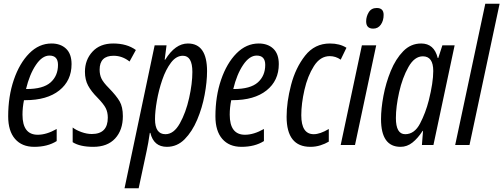

<svg xmlns="http://www.w3.org/2000/svg" viewBox="-20 -780 2708 1033"><path d="M164 10Q236 10 285 -21V-86Q230 -55 183 -55Q101 -55 101 -163Q101 -201 109 -241H116Q233 -241 299 -293.5Q365 -346 365 -435Q365 -490 335.5 -518Q306 -546 257 -546Q190 -546 137.5 -493Q85 -440 54.5 -351Q24 -262 24 -154Q24 -75 61 -32.5Q98 10 164 10ZM120 -301Q139 -380 173 -430.5Q207 -481 246 -481Q292 -481 292 -431Q292 -372 252 -336.5Q212 -301 123 -301Z M482 10Q558 10 599.5 -35Q641 -80 641 -155Q641 -205 623.5 -235Q606 -265 566 -306Q536 -336 526 -357Q516 -378 516 -405Q516 -480 591 -480Q638 -480 677 -449L711 -511Q663 -546 589 -546Q518 -546 477.5 -502Q437 -458 437 -394Q437 -351 454 -319.5Q471 -288 504 -255Q538 -220 549 -198Q560 -176 560 -147Q560 -59 474 -59Q447 -59 418 -69.5Q389 -80 371 -94V-15Q410 10 482 10Z M650 233H726L769 32Q778 -9 786 -65H789Q807 10 878 10Q933 10 973.5 -31Q1014 -72 1041 -136Q1068 -200 1081 -270Q1094 -340 1094 -397Q1094 -546 991 -546Q923 -546 869 -459H866L876 -536H812ZM870 -58Q814 -58 814 -139Q814 -180 824 -237.5Q834 -295 853 -350.5Q872 -406 900 -443Q928 -480 964 -480Q1015 -480 1015 -393Q1015 -331 997.5 -252.5Q980 -174 947.5 -116Q915 -58 870 -58Z M1279 10Q1351 10 1400 -21V-86Q1345 -55 1298 -55Q1216 -55 1216 -163Q1216 -201 1224 -241H1231Q1348 -241 1414 -293.5Q1480 -346 1480 -435Q1480 -490 1450.5 -518Q1421 -546 1372 -546Q1305 -546 1252.5 -493Q1200 -440 1169.5 -351Q1139 -262 1139 -154Q1139 -75 1176 -32.5Q1213 10 1279 10ZM1235 -301Q1254 -380 1288 -430.5Q1322 -481 1361 -481Q1407 -481 1407 -431Q1407 -372 1367 -336.5Q1327 -301 1238 -301Z M1650 10Q1678 10 1703.5 2Q1729 -6 1749 -18V-86Q1702 -58 1668 -58Q1601 -58 1601 -160Q1601 -222 1618 -296.5Q1635 -371 1669 -424.5Q1703 -478 1754 -478Q1786 -478 1813 -459L1844 -523Q1808 -546 1755 -546Q1673 -546 1621.5 -480.5Q1570 -415 1546 -323Q1522 -231 1522 -152Q1522 10 1650 10Z M1988 -626Q2014 -626 2029 -647.5Q2044 -669 2044 -700Q2044 -737 2007 -737Q1978 -737 1964 -714Q1950 -691 1950 -665Q1950 -626 1988 -626ZM1813 0H1890L2004 -536H1927Z M2135 10Q2170 10 2199 -13Q2228 -36 2254 -76H2256L2250 0H2312L2426 -536H2360L2338 -468H2335Q2316 -546 2246 -546Q2190 -546 2149.5 -504.5Q2109 -463 2082.5 -398.5Q2056 -334 2043 -264.5Q2030 -195 2030 -139Q2030 10 2135 10ZM2160 -58Q2110 -58 2110 -145Q2110 -206 2127.5 -284Q2145 -362 2177.5 -419.5Q2210 -477 2255 -477Q2311 -477 2311 -398Q2311 -336 2287 -240Q2270 -173 2240 -115.5Q2210 -58 2160 -58Z M2429 0 2591 -760H2668L2506 0Z"/></svg>

Font: Noto Sans UI Condensed
Style: Italic
Weight: 400
Width: 3
Italic angle: -12°
Designer: Monotype Design Team
Foundry: Monotype Imaging Inc.
Version: Version 1.901